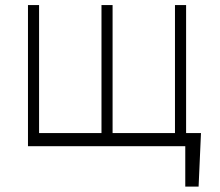

<svg xmlns="http://www.w3.org/2000/svg" viewBox="-20 -565 852 742"><path d="M756.7 -50.8 747.5 156.2H696V0H88.1V-545.5H131V-50.8H372.2V-545.5H415.1V-50.8H656.2V-545.5H699.2V-50.8Z"/></svg>

Font: Inter Extra Light BETA
Style: Regular
Weight: 200
Designer: Rasmus Andersson
Foundry: rsms
Version: Version 3.011;git-f93a4a705